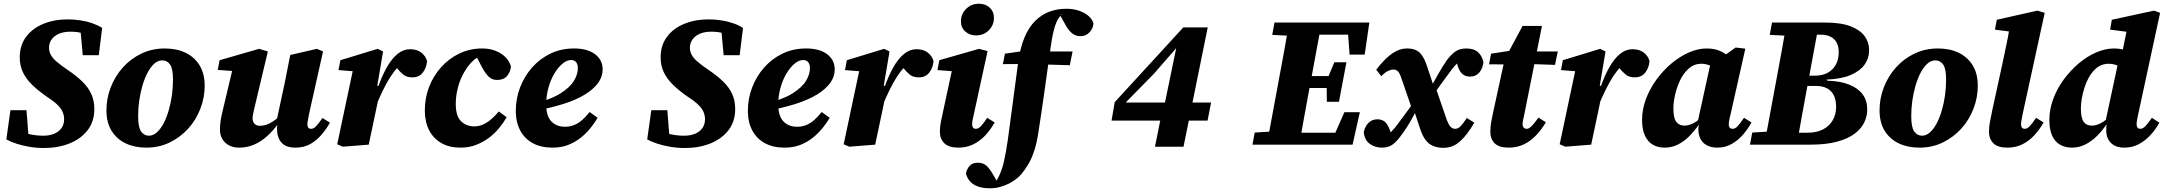

<svg xmlns="http://www.w3.org/2000/svg" viewBox="-20 -776 11608 1030"><path d="M14 -28 36 -185H122L135 -20L73 -77Q101 -64 138.5 -56Q176 -48 211 -48Q247 -48 272 -59Q297 -70 310.5 -89.5Q324 -109 324 -136Q324 -156 316.5 -174.5Q309 -193 289.5 -212.5Q270 -232 233 -256Q184 -290 151.5 -322Q119 -354 102.5 -389.5Q86 -425 86 -468Q86 -533 120 -578.5Q154 -624 212.5 -648Q271 -672 343 -672Q379 -672 413.5 -666.5Q448 -661 477.5 -650.5Q507 -640 528 -626L510 -480H424L410 -632L472 -574Q447 -591 420 -598.5Q393 -606 358 -606Q322 -606 296.5 -595Q271 -584 257 -564.5Q243 -545 243 -520Q243 -500 252.5 -482Q262 -464 283.5 -445.5Q305 -427 340 -403Q388 -371 421 -339Q454 -307 470 -271.5Q486 -236 486 -191Q486 -124 450 -77.5Q414 -31 353 -6.5Q292 18 216 18Q176 18 137.5 11.5Q99 5 67.5 -5.5Q36 -16 14 -28Z M765 16Q703 16 655 -6.5Q607 -29 579 -73.5Q551 -118 551 -185Q551 -248 574 -307.5Q597 -367 639 -414Q681 -461 738.5 -488.5Q796 -516 864 -516Q927 -516 974.5 -493.5Q1022 -471 1050 -426.5Q1078 -382 1078 -315Q1078 -253 1055 -193Q1032 -133 990 -86.5Q948 -40 891 -12Q834 16 765 16ZM779 -48Q801 -48 821 -65.5Q841 -83 857 -113Q873 -143 884.5 -182Q896 -221 902 -263.5Q908 -306 908 -349Q908 -407 892.5 -429.5Q877 -452 850 -452Q827 -452 807.5 -434.5Q788 -417 772 -387Q756 -357 744.5 -318Q733 -279 727 -237Q721 -195 721 -154Q721 -93 737 -70.5Q753 -48 779 -48Z M1263 16Q1230 16 1207 3Q1184 -10 1172 -31.5Q1160 -53 1160 -80Q1160 -108 1164.5 -134Q1169 -160 1175 -184L1232 -424L1271 -392L1148 -401L1158 -453L1370 -514L1417 -500L1347 -206Q1344 -193 1341.5 -181.5Q1339 -170 1337 -160.5Q1335 -151 1335 -141Q1335 -122 1346 -111.5Q1357 -101 1374 -101Q1392 -101 1409.5 -107Q1427 -113 1447 -126.5Q1467 -140 1490 -160L1500 -112H1472Q1443 -72 1410.5 -43.5Q1378 -15 1341.5 0.5Q1305 16 1263 16ZM1564 16Q1515 16 1490.5 -10.5Q1466 -37 1466 -88Q1466 -97 1467.5 -105.5Q1469 -114 1470 -124H1463L1508 -334Q1515 -372 1522.5 -407.5Q1530 -443 1537 -481L1680 -514L1713 -500L1638 -165Q1635 -148 1632 -133Q1629 -118 1629 -108Q1629 -97 1634 -91Q1639 -85 1649 -85Q1663 -85 1676 -99Q1689 -113 1710 -143L1750 -118Q1731 -84 1705 -53.5Q1679 -23 1645 -3.5Q1611 16 1564 16Z M1990 -192 1978 -302H2006Q2028 -367 2055 -414.5Q2082 -462 2113 -487Q2144 -512 2180 -512Q2217 -512 2240.5 -493.5Q2264 -475 2271 -448Q2268 -413 2248.5 -387Q2229 -361 2192 -361Q2161 -361 2143 -376Q2125 -391 2105 -416L2091 -434L2142 -421L2116 -418Q2093 -393 2073.5 -362.5Q2054 -332 2034 -291Q2014 -250 1990 -192ZM1789 -2 1878 -422 1933 -389 1796 -400 1806 -453 2006 -514 2035 -500 2004 -316 2023 -315 2008 -237Q1995 -174 1982.5 -115.5Q1970 -57 1958 0L1819 11Z M2450 16Q2390 16 2347.5 -8.5Q2305 -33 2282 -77.5Q2259 -122 2259 -184Q2259 -251 2282 -310Q2305 -369 2346.5 -415.5Q2388 -462 2444.5 -489Q2501 -516 2567 -516Q2606 -516 2637 -504Q2668 -492 2690 -471Q2712 -450 2721 -420Q2719 -391 2700.5 -369Q2682 -347 2647 -347Q2621 -347 2603 -363.5Q2585 -380 2567 -413L2529 -486H2583V-473H2551Q2526 -461 2503.5 -435.5Q2481 -410 2463 -375.5Q2445 -341 2435 -300.5Q2425 -260 2425 -218Q2425 -154 2453 -126Q2481 -98 2525 -98Q2548 -98 2570 -107.5Q2592 -117 2613.5 -135Q2635 -153 2656 -178L2698 -147Q2682 -119 2658.5 -90Q2635 -61 2604 -37.5Q2573 -14 2534.5 1Q2496 16 2450 16Z M2944 16Q2882 16 2838 -8Q2794 -32 2770.5 -76.5Q2747 -121 2747 -181Q2747 -247 2770 -307Q2793 -367 2834.5 -414Q2876 -461 2933 -488.5Q2990 -516 3059 -516Q3132 -516 3172.5 -485Q3213 -454 3213 -403Q3213 -365 3189 -331.5Q3165 -298 3118 -269Q3071 -240 3001 -218Q2931 -196 2837 -179L2836 -218Q2932 -241 2985 -274Q3038 -307 3059 -342.5Q3080 -378 3080 -410Q3080 -431 3070.5 -442.5Q3061 -454 3044 -454Q3021 -454 2997.5 -434.5Q2974 -415 2954 -381.5Q2934 -348 2922 -305Q2910 -262 2910 -216Q2910 -154 2937.5 -125Q2965 -96 3011 -96Q3039 -96 3062 -106Q3085 -116 3105 -134Q3125 -152 3143 -175L3186 -144Q3171 -118 3148.5 -90Q3126 -62 3096.5 -38Q3067 -14 3029 1Q2991 16 2944 16Z M3452 -28 3474 -185H3560L3573 -20L3511 -77Q3539 -64 3576.5 -56Q3614 -48 3649 -48Q3685 -48 3710 -59Q3735 -70 3748.5 -89.5Q3762 -109 3762 -136Q3762 -156 3754.5 -174.5Q3747 -193 3727.5 -212.5Q3708 -232 3671 -256Q3622 -290 3589.5 -322Q3557 -354 3540.5 -389.5Q3524 -425 3524 -468Q3524 -533 3558 -578.5Q3592 -624 3650.5 -648Q3709 -672 3781 -672Q3817 -672 3851.5 -666.5Q3886 -661 3915.5 -650.5Q3945 -640 3966 -626L3948 -480H3862L3848 -632L3910 -574Q3885 -591 3858 -598.5Q3831 -606 3796 -606Q3760 -606 3734.5 -595Q3709 -584 3695 -564.5Q3681 -545 3681 -520Q3681 -500 3690.5 -482Q3700 -464 3721.5 -445.5Q3743 -427 3778 -403Q3826 -371 3859 -339Q3892 -307 3908 -271.5Q3924 -236 3924 -191Q3924 -124 3888 -77.5Q3852 -31 3791 -6.5Q3730 18 3654 18Q3614 18 3575.5 11.5Q3537 5 3505.5 -5.5Q3474 -16 3452 -28Z M4189 16Q4127 16 4083 -8Q4039 -32 4015.5 -76.5Q3992 -121 3992 -181Q3992 -247 4015 -307Q4038 -367 4079.5 -414Q4121 -461 4178 -488.5Q4235 -516 4304 -516Q4377 -516 4417.5 -485Q4458 -454 4458 -403Q4458 -365 4434 -331.5Q4410 -298 4363 -269Q4316 -240 4246 -218Q4176 -196 4082 -179L4081 -218Q4177 -241 4230 -274Q4283 -307 4304 -342.5Q4325 -378 4325 -410Q4325 -431 4315.5 -442.5Q4306 -454 4289 -454Q4266 -454 4242.5 -434.5Q4219 -415 4199 -381.5Q4179 -348 4167 -305Q4155 -262 4155 -216Q4155 -154 4182.5 -125Q4210 -96 4256 -96Q4284 -96 4307 -106Q4330 -116 4350 -134Q4370 -152 4388 -175L4431 -144Q4416 -118 4393.5 -90Q4371 -62 4341.5 -38Q4312 -14 4274 1Q4236 16 4189 16Z M4707 -192 4695 -302H4723Q4745 -367 4772 -414.5Q4799 -462 4830 -487Q4861 -512 4897 -512Q4934 -512 4957.5 -493.5Q4981 -475 4988 -448Q4985 -413 4965.5 -387Q4946 -361 4909 -361Q4878 -361 4860 -376Q4842 -391 4822 -416L4808 -434L4859 -421L4833 -418Q4810 -393 4790.5 -362.5Q4771 -332 4751 -291Q4731 -250 4707 -192ZM4506 -2 4595 -422 4650 -389 4513 -400 4523 -453 4723 -514 4752 -500 4721 -316 4740 -315 4725 -237Q4712 -174 4699.5 -115.5Q4687 -57 4675 0L4536 11Z M5022 -70Q5022 -96 5028 -125Q5034 -154 5039 -177L5092 -423L5128 -391L5009 -400L5019 -453L5232 -514L5278 -502L5204 -162Q5200 -146 5197.5 -132.5Q5195 -119 5195 -109Q5195 -98 5200 -91.5Q5205 -85 5215 -85Q5228 -85 5241.5 -98.5Q5255 -112 5276 -144L5316 -119Q5294 -80 5265.5 -49.5Q5237 -19 5201 -1.5Q5165 16 5122 16Q5070 16 5046 -7.5Q5022 -31 5022 -70ZM5216 -586Q5182 -586 5158.5 -607Q5135 -628 5135 -662Q5135 -701 5163 -728.5Q5191 -756 5231 -756Q5267 -756 5289.5 -735Q5312 -714 5312 -680Q5312 -641 5284.5 -613.5Q5257 -586 5216 -586Z M5292 234Q5250 234 5223.5 223.5Q5197 213 5182.5 195.5Q5168 178 5162 156Q5166 131 5181.5 114Q5197 97 5224 97Q5244 97 5257.5 103.5Q5271 110 5283.5 125Q5296 140 5310 165L5329 198L5313 195H5331L5324 198Q5333 181 5341 164.5Q5349 148 5356 126Q5362 107 5367 84.5Q5372 62 5377 34Q5382 6 5387 -29Q5401 -130 5414.5 -234Q5428 -338 5442 -442Q5453 -520 5476 -575Q5499 -630 5533.5 -664Q5568 -698 5610 -713.5Q5652 -729 5700 -729Q5739 -729 5770 -718Q5801 -707 5821 -689Q5841 -671 5846 -650Q5844 -623 5824.5 -602.5Q5805 -582 5777 -582Q5751 -582 5732.5 -596.5Q5714 -611 5699 -637L5666 -696L5680 -699H5667L5675 -697Q5663 -686 5654.5 -671Q5646 -656 5639.5 -636Q5633 -616 5627 -586Q5621 -556 5615 -514Q5599 -399 5583 -285Q5567 -171 5550 -63Q5542 -10 5529 30.5Q5516 71 5498.5 101.5Q5481 132 5460 157Q5440 180 5413 197Q5386 214 5355 224Q5324 234 5292 234ZM5360 -432 5371 -488 5501 -507V-500H5734L5719 -426L5491 -433Z M6176 11 6213 -173 6223 -194 6291 -523H6258L6325 -558L6169 -379L6007 -214L6021 -267V-226H6477L6458 -129H5943L5960 -228L6328 -629H6459L6329 11Z M6699 0 6711 -65 6845 -73H6860L6854 0ZM6776 0 6842 -356Q6856 -430 6869.5 -505Q6883 -580 6896 -655H7070L7004 -299Q6990 -224 6976.5 -149Q6963 -74 6950 0ZM6805 -589 6817 -655H6962L6955 -582H6939ZM6885 0 6890 -64H7213L7122 -15L7192 -174H7275L7236 0ZM6931 -304 6936 -368H7130L7124 -304ZM6989 -590 6995 -655H7326L7301 -483H7220L7208 -643L7271 -590ZM7098 -230 7097 -327 7099 -348 7138 -442H7203L7163 -230Z M7724 17Q7692 17 7668 7Q7644 -3 7627 -26Q7610 -49 7597 -89L7570 -171L7561 -173L7498 -356Q7489 -383 7479.5 -393Q7470 -403 7455 -403Q7442 -403 7425.5 -395Q7409 -387 7390 -367L7363 -402Q7392 -440 7419 -465Q7446 -490 7472.5 -503Q7499 -516 7528 -516Q7575 -516 7598.5 -491Q7622 -466 7637 -416L7668 -323L7677 -320L7742 -131Q7752 -106 7762 -95.5Q7772 -85 7787 -85Q7802 -85 7815.5 -99Q7829 -113 7849 -143L7889 -118Q7853 -55 7814 -19Q7775 17 7724 17ZM7296 -67Q7303 -99 7322 -117.5Q7341 -136 7369 -136Q7399 -136 7415.5 -116.5Q7432 -97 7443 -57L7450 -35L7412 -49L7431 -55Q7440 -66 7448.5 -75Q7457 -84 7465 -93Q7488 -124 7514 -158.5Q7540 -193 7566 -229.5Q7592 -266 7613 -299L7621 -265Q7583 -192 7555.5 -141.5Q7528 -91 7499 -53Q7475 -19 7452 -1.5Q7429 16 7394 16Q7356 16 7328 -4.5Q7300 -25 7296 -67ZM7637 -213 7625 -248Q7663 -322 7691.5 -372Q7720 -422 7741 -452Q7763 -482 7786.5 -499Q7810 -516 7846 -516Q7887 -516 7909 -496Q7931 -476 7938 -442Q7934 -408 7915.5 -386.5Q7897 -365 7867 -365Q7838 -365 7821.5 -382.5Q7805 -400 7797 -433L7785 -465L7829 -450L7808 -447Q7800 -439 7790.5 -429.5Q7781 -420 7774 -411Q7752 -381 7728 -349Q7704 -317 7681 -283Q7658 -249 7637 -213Z M7968 -431 7979 -488 8122 -510V-500H8337L8322 -428L8114 -435L8111 -430ZM8074 16Q8022 16 7998.5 -7Q7975 -30 7975 -70Q7975 -98 7980.5 -126Q7986 -154 7991 -178L8052 -458L8148 -637H8252L8157 -161Q8153 -145 8150.5 -132Q8148 -119 8148 -109Q8148 -98 8154 -91.5Q8160 -85 8170 -85Q8179 -85 8187.5 -91.5Q8196 -98 8207 -111Q8218 -124 8233 -145L8273 -120Q8250 -81 8220.5 -50Q8191 -19 8154.5 -1.5Q8118 16 8074 16Z M8548 -192 8536 -302H8564Q8586 -367 8613 -414.5Q8640 -462 8671 -487Q8702 -512 8738 -512Q8775 -512 8798.5 -493.5Q8822 -475 8829 -448Q8826 -413 8806.5 -387Q8787 -361 8750 -361Q8719 -361 8701 -376Q8683 -391 8663 -416L8649 -434L8700 -421L8674 -418Q8651 -393 8631.5 -362.5Q8612 -332 8592 -291Q8572 -250 8548 -192ZM8347 -2 8436 -422 8491 -389 8354 -400 8364 -453 8564 -514 8593 -500 8562 -316 8581 -315 8566 -237Q8553 -174 8540.5 -115.5Q8528 -57 8516 0L8377 11Z M8911 16Q8874 16 8847 0.5Q8820 -15 8804.5 -48Q8789 -81 8789 -133Q8789 -189 8809.5 -244Q8830 -299 8865.5 -348Q8901 -397 8946 -435Q8991 -473 9040 -494.5Q9089 -516 9136 -516Q9162 -516 9182.5 -511Q9203 -506 9221 -496Q9239 -486 9256 -472L9195 -399Q9171 -418 9149.5 -426Q9128 -434 9106 -434Q9094 -434 9081.5 -431Q9069 -428 9056 -420.5Q9043 -413 9032 -401Q9008 -378 8991.5 -342Q8975 -306 8966 -266.5Q8957 -227 8957 -194Q8957 -143 8972.5 -122.5Q8988 -102 9016 -102Q9031 -102 9047 -107.5Q9063 -113 9079.5 -124Q9096 -135 9113 -151L9116 -107H9094Q9072 -76 9044.5 -47.5Q9017 -19 8983 -1.5Q8949 16 8911 16ZM9193 16Q9147 16 9119.5 -8.5Q9092 -33 9091 -81Q9091 -86 9091.5 -90Q9092 -94 9092.5 -98.5Q9093 -103 9094 -107H9084L9159 -448L9190 -449L9291 -521L9343 -515L9264 -164Q9260 -147 9257 -133.5Q9254 -120 9254 -109Q9254 -98 9259 -91.5Q9264 -85 9275 -85Q9289 -85 9302 -99.5Q9315 -114 9336 -144L9376 -119Q9357 -84 9330.5 -53.5Q9304 -23 9269.5 -3.5Q9235 16 9193 16Z M9368 0 9380 -65 9514 -73H9530L9523 0ZM9445 0 9511 -356Q9525 -430 9538.5 -505Q9552 -580 9565 -655H9739L9673 -299Q9659 -224 9645.5 -149Q9632 -74 9619 0ZM9474 -589 9486 -655H9632L9625 -582H9608ZM9544 0 9550 -64H9677Q9725 -64 9759 -81.5Q9793 -99 9811.5 -130.5Q9830 -162 9830 -203Q9830 -257 9802.5 -286Q9775 -315 9721 -315H9604L9609 -370H9715Q9756 -370 9784.5 -385.5Q9813 -401 9828.5 -429Q9844 -457 9844 -496Q9844 -526 9833 -547Q9822 -568 9800.5 -579Q9779 -590 9746 -590H9657L9663 -655H9771Q9856 -655 9907.5 -635Q9959 -615 9983 -582Q10007 -549 10007 -508Q10007 -463 9982 -428.5Q9957 -394 9906.5 -373Q9856 -352 9778 -349L9784 -343Q9853 -341 9900.5 -322Q9948 -303 9972.5 -269.5Q9997 -236 9997 -189Q9997 -154 9981.5 -120.5Q9966 -87 9931 -60Q9896 -33 9837 -16.5Q9778 0 9692 0Z M10277 16Q10215 16 10167 -6.5Q10119 -29 10091 -73.5Q10063 -118 10063 -185Q10063 -248 10086 -307.5Q10109 -367 10151 -414Q10193 -461 10250.5 -488.5Q10308 -516 10376 -516Q10439 -516 10486.5 -493.5Q10534 -471 10562 -426.5Q10590 -382 10590 -315Q10590 -253 10567 -193Q10544 -133 10502 -86.5Q10460 -40 10403 -12Q10346 16 10277 16ZM10291 -48Q10313 -48 10333 -65.5Q10353 -83 10369 -113Q10385 -143 10396.5 -182Q10408 -221 10414 -263.5Q10420 -306 10420 -349Q10420 -407 10404.5 -429.5Q10389 -452 10362 -452Q10339 -452 10319.5 -434.5Q10300 -417 10284 -387Q10268 -357 10256.5 -318Q10245 -279 10239 -237Q10233 -195 10233 -154Q10233 -93 10249 -70.5Q10265 -48 10291 -48Z M10749 16Q10697 16 10673.5 -7.5Q10650 -31 10650 -70Q10650 -97 10656 -125.5Q10662 -154 10669 -191L10719 -420Q10730 -473 10741 -524Q10752 -575 10761 -629L10821 -599L10682 -617L10692 -670L10910 -719L10949 -707L10830 -161Q10827 -144 10824.5 -131Q10822 -118 10822 -109Q10822 -98 10827 -91.5Q10832 -85 10842 -85Q10855 -85 10868.5 -99Q10882 -113 10903 -144L10943 -119Q10921 -80 10892.5 -49.5Q10864 -19 10828.5 -1.5Q10793 16 10749 16Z M11095 16Q11059 16 11031.5 0.5Q11004 -15 10989 -48Q10974 -81 10974 -133Q10974 -189 10994.5 -244.5Q11015 -300 11050.5 -348.5Q11086 -397 11130.5 -435Q11175 -473 11224.5 -494.5Q11274 -516 11321 -516Q11346 -516 11366.5 -511Q11387 -506 11405 -497Q11423 -488 11441 -473L11379 -399Q11355 -418 11335 -426Q11315 -434 11290 -434Q11278 -434 11264.5 -430.5Q11251 -427 11238.5 -419.5Q11226 -412 11217 -402Q11199 -384 11185 -359Q11171 -334 11162 -305Q11153 -276 11148 -247.5Q11143 -219 11143 -195Q11143 -143 11158 -122.5Q11173 -102 11201 -102Q11217 -102 11232.5 -107.5Q11248 -113 11264.5 -124Q11281 -135 11298 -150L11304 -107H11279Q11258 -75 11230 -47Q11202 -19 11168 -1.5Q11134 16 11095 16ZM11376 16Q11330 16 11304.5 -9Q11279 -34 11279 -78Q11279 -88 11279.5 -97.5Q11280 -107 11282 -118L11274 -119L11345 -450L11358 -461L11393 -632L11440 -599L11300 -617L11309 -670L11536 -719L11568 -707L11451 -165Q11447 -146 11444.5 -133Q11442 -120 11442 -109Q11442 -98 11447 -91.5Q11452 -85 11462 -85Q11475 -85 11489 -99Q11503 -113 11524 -144L11564 -118Q11544 -81 11516 -51Q11488 -21 11453.5 -2.5Q11419 16 11376 16Z"/></svg>

Font: Source Serif 4 ExtraBold
Style: Italic
Weight: 800
Italic angle: -12°
Designer: Frank Grießhammer
Foundry: Adobe Systems Incorporated
Version: Version 4.004;hotconv 1.0.116;makeotfexe 2.5.65601